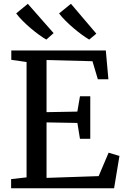

<svg xmlns="http://www.w3.org/2000/svg" viewBox="-20 -1015 674 1035"><path d="M123.2 -58.9V-680.7L40.9 -692.5V-743H550.4L564.3 -587.7H507.4L478.5 -685L230.9 -691.4V-410.4L396.9 -413.4L411.1 -495.9H466.6V-266.6H411.1L397.1 -352.3L230.9 -355.2V-56.1L511.8 -65.6L565.5 -191.9L623.9 -174.4L595 0H39.9V-49.5ZM362.4 -994.6 499.3 -833.5 461.2 -801.9H460.3Q443.1 -812.1 421.3 -827.9Q399.5 -843.8 376.8 -863.1Q354.1 -882.4 333.6 -902.8Q313.1 -923.1 298.5 -942.6ZM129.9 -994.4 269 -836.4 230 -801.9H229.2Q211.8 -811.9 189.9 -827.8Q168 -843.6 145.2 -863Q122.5 -882.4 102.1 -902.8Q81.7 -923.3 67.2 -942.7Z"/></svg>

Font: Merriweather 7pt Light
Style: Regular
Weight: 300
Designer: Eben Sorkin
Foundry: Eben Sorkin
Version: Version 2.200;gftools[0.9.31]